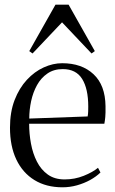

<svg xmlns="http://www.w3.org/2000/svg" viewBox="-20 -786 488 817"><path d="M246 11Q176.5 11 126.5 -19.8Q76.5 -50.5 49.5 -107.2Q22.5 -164 22.5 -242.5Q22.5 -309.5 42.2 -360.5Q62 -411.5 94.5 -446.5Q127 -481.5 166.2 -499.2Q205.5 -517 244.5 -517Q328 -517 378 -470.2Q428 -423.5 429 -334Q429.5 -304.5 428 -288.2Q426.5 -272 424 -259.5H104Q104 -217 111.8 -175Q119.5 -133 137 -98.5Q154.5 -64 183.5 -43.2Q212.5 -22.5 255 -22.5Q298 -22.5 336.5 -38Q375 -53.5 397 -72L407.5 -52Q389.5 -34.5 363.8 -20.2Q338 -6 307.8 2.5Q277.5 11 246 11ZM104.5 -281.5 353 -290.5Q355 -302 355.2 -312.2Q355.5 -322.5 355.5 -333Q355.5 -408.5 329.5 -450.2Q303.5 -492 247 -492Q209 -492 181.8 -473.2Q154.5 -454.5 137.5 -423.8Q120.5 -393 112.5 -355.8Q104.5 -318.5 104.5 -281.5ZM118.5 -558.5 104.5 -568.5 216 -766H272L383.5 -568.5L369.5 -558.5L244 -691Z"/></svg>

Font: Merriweather 144pt Light
Style: Regular
Weight: 300
Version: Version 2.100